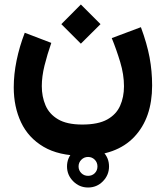

<svg xmlns="http://www.w3.org/2000/svg" viewBox="-20 -481 741 859"><path d="M279.8 263.7Q279.8 224.6 307.6 197.3Q335.4 169.9 374 169.9Q413.1 169.9 440.4 197.3Q467.8 224.6 467.8 263.7Q467.8 302.2 440.4 330.1Q413.1 357.9 374 357.9Q335.4 357.9 307.6 330.1Q279.8 302.2 279.8 263.7ZM331.5 263.7Q331.5 281.2 343.8 293.5Q356 305.7 374 305.7Q392.1 305.7 404.1 293.7Q416 281.7 416 263.7Q416 245.6 403.8 233.4Q391.6 221.2 374 221.2Q356.4 221.2 344 233.6Q331.5 246.1 331.5 263.7ZM341.8 -460.9 429.7 -373 341.8 -285.6 254.4 -373ZM348.1 76.2Q418.9 76.2 459.5 53.7Q500 31.2 517.3 -7.6Q534.7 -46.4 534.7 -95.2Q534.7 -147.5 517.8 -203.4Q501 -259.3 480 -310.5L610.4 -359.4Q637.7 -285.6 649.2 -224.1Q660.6 -162.6 660.6 -98.6Q660.6 46.9 580.8 131.3Q501 215.8 348.1 215.8Q243.2 215.8 175 175.8Q106.9 135.7 74.2 66.4Q41.5 -2.9 41.5 -90.3Q41.5 -148.4 54.2 -210.4Q66.9 -272.5 90.8 -334.5L209.5 -289.1Q191.4 -237.3 179.2 -188Q167 -138.7 167 -95.7Q167 -48.8 183.6 -9.8Q200.2 29.3 239.7 52.7Q279.3 76.2 348.1 76.2Z"/></svg>

Font: Vazirmatn UI FD ExtraBold
Style: Regular
Weight: 800
Designer: Saber Rastikerdar
Foundry: Saber Rastikerdar
Version: Version 33.003